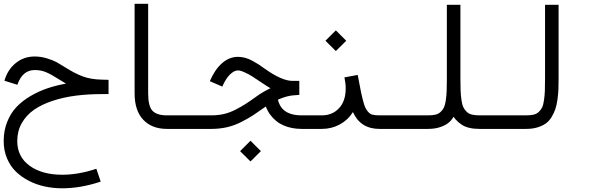

<svg xmlns="http://www.w3.org/2000/svg" viewBox="-38 -684 3240 1037"><path d="M55.7 -226.1 -14.2 -248Q2.9 -307.6 46.9 -343.3Q90.8 -378.9 149.4 -378.9Q182.6 -378.9 216.1 -368.7Q249.5 -358.4 268.3 -347.9Q287.1 -337.4 317.4 -318.4Q364.7 -288.1 408.7 -271.5Q452.6 -254.9 512.2 -253.9L548.3 -252.9V-175.8H511.7Q436.5 -175.8 370.6 -167.2Q304.7 -158.7 246.1 -139.4Q187.5 -120.1 145.8 -91.1Q104 -62 79.6 -19Q55.2 23.9 55.2 77.6Q55.2 163.1 122.3 211.4Q189.5 259.8 297.9 259.8Q385.7 259.8 482.4 227.5L505.9 296.9Q397.5 333 297.9 333Q249.5 333 204.1 323.2Q158.7 313.5 118.2 292.7Q77.6 272 47.4 242.4Q17.1 212.9 -0.5 170.4Q-18.1 127.9 -18.1 77.6Q-18.1 22 0.5 -24.9Q19 -71.8 50 -105Q81.1 -138.2 125.2 -164.3Q169.4 -190.4 216.6 -206.5Q263.7 -222.7 318.4 -232.4Q301.8 -241.7 278.3 -256.8Q237.8 -282.7 210.4 -294.2Q183.1 -305.7 149.4 -305.7Q83.5 -305.7 55.7 -226.1Z M1060.5 -61V12.2H863.3Q782.7 12.2 735.8 -37.1Q689 -86.4 689 -180.2V-663.6H762.2V-180.2Q762.2 -110.4 785.6 -85.7Q809.1 -61 863.3 -61Z M1258.8 132.3 1314.9 76.2 1371.1 132.3 1314.9 188ZM1459 -169.9Q1464.8 -113.3 1497.8 -87.2Q1530.8 -61 1590.8 -61V12.2Q1537.1 12.2 1493.7 -6.6Q1450.2 -25.4 1420.9 -65.4Q1391.6 -105.5 1385.7 -162.6ZM1060.5 -61H1104Q1139.2 -61 1170.7 -68.1Q1202.1 -75.2 1233.9 -91.6Q1265.6 -107.9 1288.8 -122.8Q1312 -137.7 1348.6 -164.1Q1381.8 -188 1422.9 -207.5Q1405.3 -217.3 1370.6 -240.7Q1342.8 -259.8 1324.5 -271.2Q1306.2 -282.7 1283.4 -293.2Q1260.7 -303.7 1247.1 -303.7Q1227.1 -303.7 1204.6 -282.2Q1182.1 -260.7 1162.6 -216.3L1095.2 -245.6Q1122.6 -309.1 1161.6 -343Q1200.7 -377 1247.1 -377Q1266.6 -377 1285.9 -371.8Q1305.2 -366.7 1325.2 -355.7Q1345.2 -344.7 1358.2 -336.4Q1371.1 -328.1 1392.6 -312.5Q1484.4 -247.1 1542 -247.1H1578.6V-171.4Q1567.4 -170.9 1544.9 -168.9Q1513.7 -166.5 1471.9 -149.4Q1430.2 -132.3 1391.6 -104.5Q1352.5 -76.7 1328.1 -60.8Q1303.7 -44.9 1265.6 -25.4Q1227.5 -5.9 1187.7 3.2Q1147.9 12.2 1104 12.2H1060.5Q1045.4 12.2 1034.7 1.5Q1023.9 -9.3 1023.9 -24.4Q1023.9 -39.6 1034.7 -50.3Q1045.4 -61 1060.5 -61Z M1719.7 -463.9 1775.9 -520 1832 -463.9 1775.9 -408.2ZM1590.8 -61H1700.7Q1756.8 -61 1793 -99.4Q1829.1 -137.7 1829.1 -206.5Q1829.1 -234.9 1822.3 -266.1L1894 -279.3Q1906.2 -211.9 1912.1 -185.5Q1921.4 -142.6 1928.7 -119.9Q1936 -97.2 1947.8 -82.8Q1959.5 -68.4 1973.1 -64.7Q1986.8 -61 2011.2 -61H2121.1V12.2H2011.2Q1909.2 12.2 1868.2 -78.6Q1840.8 -35.2 1796.6 -11.5Q1752.4 12.2 1700.7 12.2H1590.8Q1575.7 12.2 1564.9 1.5Q1554.2 -9.3 1554.2 -24.4Q1554.2 -39.6 1564.9 -50.3Q1575.7 -61 1590.8 -61Z M2651.4 -61V12.2H2550.3Q2520.5 12.2 2496.1 6.3Q2471.7 0.5 2454.3 -11.5Q2437 -23.4 2423.6 -38.1Q2410.2 -52.7 2401.9 -73.7Q2393.6 -94.7 2387.9 -114.7Q2382.3 -134.8 2379.9 -162.1Q2377.4 -189.5 2376.5 -211.9Q2375.5 -234.4 2375.5 -264.2H2448.7Q2448.7 -221.7 2449.7 -195.8Q2450.7 -169.9 2454.3 -144.3Q2458 -118.7 2464.4 -105.2Q2470.7 -91.8 2482.2 -80.6Q2493.7 -69.3 2510.3 -65.2Q2526.9 -61 2550.3 -61ZM2121.1 -61H2273.9Q2297.9 -61 2314.2 -64.9Q2330.6 -68.8 2342 -79.8Q2353.5 -90.8 2359.9 -104Q2366.2 -117.2 2369.9 -142.6Q2373.5 -168 2374.5 -193.6Q2375.5 -219.2 2375.5 -261.7V-658.2H2448.7V-261.7Q2448.7 -227.1 2447.8 -201.9Q2446.8 -176.8 2442.6 -146.5Q2438.5 -116.2 2431.2 -94.7Q2423.8 -73.2 2410.9 -51.8Q2397.9 -30.3 2379.9 -17.3Q2361.8 -4.4 2335 3.9Q2308.1 12.2 2273.9 12.2H2121.1Q2106 12.2 2095.2 1.5Q2084.5 -9.3 2084.5 -24.4Q2084.5 -39.6 2095.2 -50.3Q2106 -61 2121.1 -61Z M2651.4 -61H2804.2Q2828.1 -61 2844.5 -64.9Q2860.8 -68.8 2872.3 -79.8Q2883.8 -90.8 2890.1 -104Q2896.5 -117.2 2900.1 -142.6Q2903.8 -168 2904.8 -193.6Q2905.8 -219.2 2905.8 -261.7V-658.2H2979V-261.7Q2979 -227.1 2978 -201.9Q2977.1 -176.8 2972.9 -146.5Q2968.8 -116.2 2961.4 -94.7Q2954.1 -73.2 2941.2 -51.8Q2928.2 -30.3 2910.2 -17.3Q2892.1 -4.4 2865.2 3.9Q2838.4 12.2 2804.2 12.2H2651.4Q2636.2 12.2 2625.5 1.5Q2614.7 -9.3 2614.7 -24.4Q2614.7 -39.6 2625.5 -50.3Q2636.2 -61 2651.4 -61Z"/></svg>

Font: AzarMehrMonospaced
Style: SansBold
Weight: 1
Designer: Amin Abedi
Version: Version 1.00